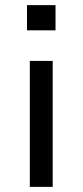

<svg xmlns="http://www.w3.org/2000/svg" viewBox="-20 -727 321 747"><path d="M85 -609V-707H196V-609ZM96 0V-490H185V0Z"/></svg>

Font: Nunito Sans 10pt SemiExpanded
Style: Regular
Weight: 400
Width: 6
Designer: Vernon Adams
Foundry: Vernon Adams
Version: Version 3.101;gftools[0.9.27]